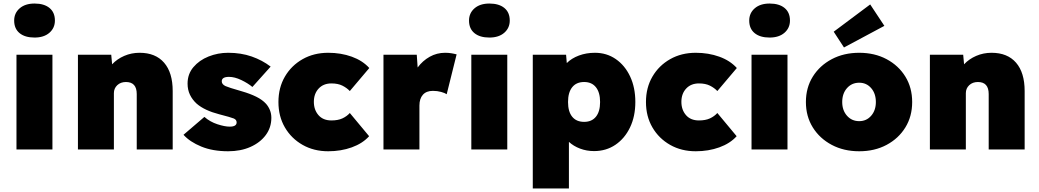

<svg xmlns="http://www.w3.org/2000/svg" viewBox="-20 -844 5865 1084"><path d="M175 -632Q121 -632 90.5 -657Q60 -682 60 -728Q60 -770 91 -797Q122 -824 175 -824Q229 -824 259.5 -799Q290 -774 290 -728Q290 -686 259 -659Q228 -632 175 -632ZM73 0V-535H276V0Z M420 0V-535H608L613 -481Q641 -511 681.5 -528.5Q722 -546 768 -546Q858 -546 906.5 -490Q955 -434 955 -330V0H752V-313Q752 -381 691 -381Q661 -381 642 -363Q623 -345 623 -318V0Z M1268 10Q1181 10 1116.5 -16.5Q1052 -43 1016 -83L1134 -184Q1166 -156 1207.5 -142.5Q1249 -129 1277 -129Q1316 -129 1316 -153Q1316 -168 1300 -175Q1283 -182 1217 -199Q1178 -209 1145.5 -224Q1113 -239 1090 -259Q1066 -281 1052.5 -309Q1039 -337 1039 -372Q1039 -426 1072 -465Q1105 -504 1157.5 -525Q1210 -546 1268 -546Q1341 -546 1401 -525Q1461 -504 1508 -468L1405 -353Q1380 -374 1342.5 -392Q1305 -410 1273 -410Q1232 -410 1232 -385Q1232 -368 1253 -358Q1262 -354 1283.5 -347Q1305 -340 1347 -328Q1392 -315 1426.5 -298Q1461 -281 1482 -258Q1496 -242 1504 -222Q1512 -202 1512 -179Q1512 -124 1480.5 -81.5Q1449 -39 1394 -14.5Q1339 10 1268 10Z M1833 10Q1752 10 1688.5 -26Q1625 -62 1588.5 -124.5Q1552 -187 1552 -268Q1552 -349 1588.5 -411.5Q1625 -474 1688.5 -510Q1752 -546 1833 -546Q1905 -546 1966 -524Q2027 -502 2065 -460L1955 -330Q1938 -348 1913 -360.5Q1888 -373 1851 -373Q1806 -373 1779 -344Q1752 -315 1752 -269Q1752 -224 1778 -194Q1804 -164 1851 -164Q1888 -164 1913 -175.5Q1938 -187 1955 -206L2064 -75Q2027 -34 1966 -12Q1905 10 1833 10Z M2145 0V-535H2333L2338 -463Q2366 -501 2406 -523.5Q2446 -546 2493 -546Q2511 -546 2527 -543.5Q2543 -541 2558 -537L2502 -312Q2492 -319 2470.5 -325Q2449 -331 2424 -331Q2387 -331 2367.5 -309Q2348 -287 2348 -248V0Z M2743 -632Q2689 -632 2658.5 -657Q2628 -682 2628 -728Q2628 -770 2659 -797Q2690 -824 2743 -824Q2797 -824 2827.5 -799Q2858 -774 2858 -728Q2858 -686 2827 -659Q2796 -632 2743 -632ZM2641 0V-535H2844V0Z M2988 220V-535H3176L3180 -488Q3207 -515 3248.5 -530.5Q3290 -546 3339 -546Q3405 -546 3456.5 -510.5Q3508 -475 3537.5 -412.5Q3567 -350 3567 -268Q3567 -187 3537 -124.5Q3507 -62 3454.5 -26.5Q3402 9 3334 9Q3292 9 3255 -5Q3218 -19 3192 -43V220ZM3278 -156Q3321 -156 3344.5 -185Q3368 -214 3368 -268Q3368 -322 3344.5 -351.5Q3321 -381 3278 -381Q3234 -381 3210.5 -351.5Q3187 -322 3187 -268Q3187 -214 3210.5 -185Q3234 -156 3278 -156Z M3908 10Q3827 10 3763.5 -26Q3700 -62 3663.5 -124.5Q3627 -187 3627 -268Q3627 -349 3663.5 -411.5Q3700 -474 3763.5 -510Q3827 -546 3908 -546Q3980 -546 4041 -524Q4102 -502 4140 -460L4030 -330Q4013 -348 3988 -360.5Q3963 -373 3926 -373Q3881 -373 3854 -344Q3827 -315 3827 -269Q3827 -224 3853 -194Q3879 -164 3926 -164Q3963 -164 3988 -175.5Q4013 -187 4030 -206L4139 -75Q4102 -34 4041 -12Q3980 10 3908 10Z M4325 -632Q4271 -632 4240.5 -657Q4210 -682 4210 -728Q4210 -770 4241 -797Q4272 -824 4325 -824Q4379 -824 4409.5 -799Q4440 -774 4440 -728Q4440 -686 4409 -659Q4378 -632 4325 -632ZM4223 0V-535H4426V0Z M4831 10Q4744 10 4676 -26Q4608 -62 4569 -124.5Q4530 -187 4530 -268Q4530 -349 4569 -411.5Q4608 -474 4676 -510Q4744 -546 4831 -546Q4918 -546 4985.5 -510Q5053 -474 5091.5 -411.5Q5130 -349 5130 -268Q5130 -187 5091.5 -124.5Q5053 -62 4985.5 -26Q4918 10 4831 10ZM4831 -160Q4872 -160 4898.5 -190.5Q4925 -221 4925 -268Q4925 -316 4898.5 -346.5Q4872 -377 4831 -377Q4789 -377 4762 -346.5Q4735 -316 4735 -268Q4735 -221 4762 -190.5Q4789 -160 4831 -160ZM4745 -576 4687 -665 4893 -819 4973 -698Z M5230 0V-535H5418L5423 -481Q5451 -511 5491.5 -528.5Q5532 -546 5578 -546Q5668 -546 5716.5 -490Q5765 -434 5765 -330V0H5562V-313Q5562 -381 5501 -381Q5471 -381 5452 -363Q5433 -345 5433 -318V0Z"/></svg>

Font: Lexend Black
Style: Regular
Weight: 900
Designer: Bonnie Shaver-Troup, Thomas Jockin
Foundry: Lexend
Version: Version 1.007; ttfautohint (v1.8.3)